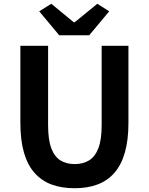

<svg xmlns="http://www.w3.org/2000/svg" viewBox="-20 -984 788 1018"><path d="M376 14Q307 14 254 -5.5Q201 -25 163.5 -67Q126 -109 107 -175Q88 -241 88 -333V-741H235V-320Q235 -243 252 -198Q269 -153 300.5 -133.5Q332 -114 376 -114Q420 -114 452 -133.5Q484 -153 501.5 -198Q519 -243 519 -320V-741H661V-333Q661 -241 642 -175Q623 -109 586 -67Q549 -25 496 -5.5Q443 14 376 14ZM294 -797 188 -924 252 -964 371 -866H376L496 -964L559 -924L453 -797Z"/></svg>

Font: Noto Sans SC
Style: Bold
Weight: 700
Designer: Ryoko NISHIZUKA  (kana, bopomofo & ideographs); Paul D. Hunt (Latin, Greek & Cyrillic); Sandoll Communications , Soo-you
Foundry: Adobe
Version: Version 2.004-H2;hotconv 1.0.118;makeotfexe 2.5.65603